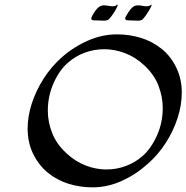

<svg xmlns="http://www.w3.org/2000/svg" viewBox="-20 -800 803 827"><path d="M378 7Q325 7 275 -8.5Q225 -24 185 -57Q145 -90 120 -143Q99 -190 99 -246Q99 -299 117 -354.5Q135 -410 168 -461.5Q201 -513 246 -553Q297 -598 358.5 -625Q420 -652 484 -652Q537 -652 586.5 -637Q636 -622 677 -589Q718 -556 742 -503Q763 -457 763 -401Q763 -348 745 -292Q727 -236 694 -184.5Q661 -133 615 -93Q565 -48 504 -20.5Q443 7 378 7ZM438 -70Q482 -70 522 -85Q562 -100 593 -127Q630 -159 655.5 -215Q681 -271 681 -335Q681 -383 662.5 -431Q644 -479 601 -519Q562 -555 517.5 -571.5Q473 -588 429 -588Q386 -588 346 -573.5Q306 -559 274 -531Q237 -500 211.5 -443.5Q186 -387 186 -323Q186 -275 204.5 -227.5Q223 -180 266 -140Q305 -104 349.5 -87Q394 -70 438 -70ZM428 -711Q421 -711 412.5 -711.5Q404 -712 396 -712H388Q368 -712 375 -727Q385 -748 398 -762.5Q411 -777 427 -777Q438 -777 447 -775Q456 -773 464 -773Q479 -773 483 -779Q487 -782 487 -778Q487 -774 479 -759.5Q471 -745 461 -731.5Q451 -718 445 -714Q436 -711 428 -711ZM575 -711Q567 -711 559 -711.5Q551 -712 543 -712H535Q514 -712 521 -727Q532 -748 544.5 -762.5Q557 -777 573 -777Q584 -777 593 -775Q602 -773 610 -773Q618 -773 623 -775Q628 -777 630 -779Q633 -782 633 -778Q633 -774 625 -760Q617 -746 607 -732Q597 -718 591 -714Q584 -711 575 -711Z"/></svg>

Font: Kings
Style: Regular
Weight: 400
Designer: Robert E. Leuschke
Foundry: Robert E. Leuschke
Version: Version 1.010; ttfautohint (v1.8.3)